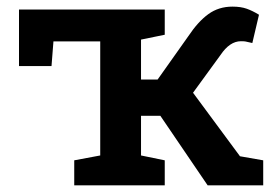

<svg xmlns="http://www.w3.org/2000/svg" viewBox="-20 -557 835 577"><path d="M203.1 0V-75.2L281.2 -89.8V-432.6H140.6L134.8 -358.4H37.1V-528.3H475.1V-452.6L403.8 -438V-317.9H453.6L545.9 -448.2Q575.2 -492.2 606.2 -514.6Q637.2 -537.1 678.7 -537.1Q703.6 -537.1 721.4 -530.8Q739.3 -524.4 758.3 -512.7L738.3 -427.7Q721.7 -431.6 717.3 -432.4Q712.9 -433.1 704.1 -433.1Q670.4 -433.1 642.6 -391.6L560.1 -278.3L701.2 -87.4L771 -75.2V0H604L461.9 -209H403.8V-89.8L475.1 -75.2V0Z"/></svg>

Font: Roboto Slab Medium
Style: Regular
Weight: 500
Designer: Google
Version: Version 2.001; ttfautohint (v1.8.3)